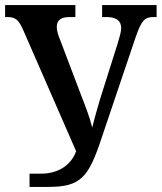

<svg xmlns="http://www.w3.org/2000/svg" viewBox="-20 -734 635 754"><path d="M96 0H169C298 0 328 -37 380 -195L513 -589C535 -652 548 -667 581 -667H595V-714H381V-667H399C437 -667 456 -652 456 -623C456 -609 449 -587 442 -563L374 -348C360 -301 351 -269 342 -233C332 -275 317 -312 299 -359L217 -575C210 -593 203 -610 203 -628C203 -655 220 -667 253 -667H276V-714H0V-667H10C43 -667 55 -653 72 -614L279 -140C257 -81 204 -52 141 -52H96Z"/></svg>

Font: Noto Serif Condensed Semi
Style: Regular
Weight: 600
Width: 3
Designer: Monotype Design Team
Foundry: Monotype Imaging Inc.
Version: Version 1.002